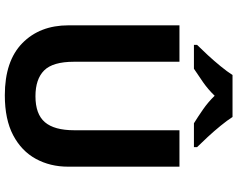

<svg xmlns="http://www.w3.org/2000/svg" viewBox="-114 -860 984 796"><g transform="rotate(90 378.0 -462.0)"><path d="M671 -252Q671 -178 638.5 -118.5Q606 -59 540.5 -24.5Q475 10 375 10Q233 10 159 -62.5Q85 -135 85 -254V-714H236V-277Q236 -189 272 -153Q308 -117 379 -117Q453 -117 486.5 -156Q520 -195 520 -278V-714H671ZM465 -934Q479 -912 501.5 -884.5Q524 -857 548 -831Q572 -805 590 -787V-774H491Q465 -790 434 -811.5Q403 -833 377 -860Q351 -833 321 -812Q291 -791 265 -774H166V-787Q185 -806 208.5 -831.5Q232 -857 254.5 -884.5Q277 -912 291 -934Z"/></g></svg>

Font: Noto Sans Balinese
Style: Bold
Weight: 700
Designer: Aditya Bayu, David Williams
Foundry: David Williams
Version: Version 2.005; ttfautohint (v1.8.4.7-5d5b)